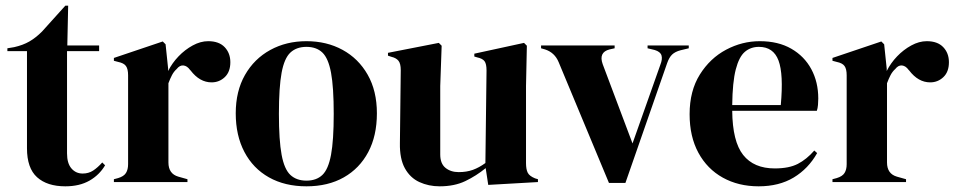

<svg xmlns="http://www.w3.org/2000/svg" viewBox="-20 -641 3372 676"><path d="M210 15Q146 15 110.5 -17Q75 -49 75 -119V-461H6V-471L30 -475Q61 -482 83.5 -495Q106 -508 128 -530L210 -621H220L217 -481H329V-461H216V-101Q216 -66 231.5 -48Q247 -30 271 -30Q292 -30 308 -40.5Q324 -51 340 -69L350 -59Q330 -25 295 -5Q260 15 210 15Z M381 0V-10L396 -14Q416 -20 423.5 -32Q431 -44 431 -63V-376Q431 -398 423.5 -408.5Q416 -419 396 -423L381 -427V-437L553 -495L563 -485L572 -399V-391Q586 -419 608.5 -442.5Q631 -466 658.5 -481Q686 -496 713 -496Q751 -496 771 -475Q791 -454 791 -422Q791 -388 771.5 -369.5Q752 -351 725 -351Q683 -351 651 -393L649 -395Q639 -409 626 -410.5Q613 -412 602 -398Q592 -389 585.5 -376.5Q579 -364 573 -348V-69Q573 -29 608 -19L640 -10V0Z M1059 15Q983 15 927 -16.5Q871 -48 840.5 -106Q810 -164 810 -242Q810 -320 842.5 -377Q875 -434 931.5 -465Q988 -496 1059 -496Q1130 -496 1186 -465.5Q1242 -435 1274.5 -378Q1307 -321 1307 -242Q1307 -163 1276.5 -105.5Q1246 -48 1190.5 -16.5Q1135 15 1059 15ZM1059 -5Q1094 -5 1115 -25Q1136 -45 1145.5 -96Q1155 -147 1155 -240Q1155 -334 1145.5 -385Q1136 -436 1115 -456Q1094 -476 1059 -476Q1024 -476 1002.5 -456Q981 -436 971.5 -385Q962 -334 962 -240Q962 -147 971.5 -96Q981 -45 1002.5 -25Q1024 -5 1059 -5Z M1528 15Q1489 15 1456.5 0Q1424 -15 1405.5 -48.5Q1387 -82 1388 -137L1391 -394Q1391 -417 1383 -427Q1375 -437 1358 -441L1346 -445V-455L1525 -490L1535 -480L1530 -338V-97Q1530 -65 1548.5 -50Q1567 -35 1595 -35Q1623 -35 1645 -43Q1667 -51 1689 -67L1693 -393Q1693 -416 1686 -425.5Q1679 -435 1660 -439L1650 -442V-452L1825 -490L1835 -480L1832 -338V-67Q1832 -45 1838 -33Q1844 -21 1864 -13L1874 -10V0L1699 10L1690 -49Q1657 -22 1618.5 -3.5Q1580 15 1528 15Z M2124 3 1947 -422Q1933 -456 1899 -467L1885 -471V-481H2144V-471L2126 -467Q2087 -457 2102 -415L2207 -136L2305 -413Q2313 -433 2309 -446Q2305 -459 2285 -465L2260 -471V-481H2405V-471L2376 -464Q2357 -459 2346.5 -449Q2336 -439 2329 -419L2182 3Z M2655 -496Q2720 -496 2766 -469.5Q2812 -443 2836.5 -397.5Q2861 -352 2861 -294Q2861 -283 2860 -271.5Q2859 -260 2856 -251H2558Q2559 -143 2596.5 -95.5Q2634 -48 2708 -48Q2758 -48 2789 -64Q2820 -80 2847 -111L2857 -102Q2826 -47 2774.5 -16Q2723 15 2651 15Q2580 15 2525 -15.5Q2470 -46 2439 -103Q2408 -160 2408 -239Q2408 -321 2444 -378.5Q2480 -436 2536.5 -466Q2593 -496 2655 -496ZM2652 -476Q2623 -476 2602.5 -458.5Q2582 -441 2570.5 -396.5Q2559 -352 2558 -271H2729Q2739 -380 2721 -428Q2703 -476 2652 -476Z M2911 0V-10L2926 -14Q2946 -20 2953.5 -32Q2961 -44 2961 -63V-376Q2961 -398 2953.5 -408.5Q2946 -419 2926 -423L2911 -427V-437L3083 -495L3093 -485L3102 -399V-391Q3116 -419 3138.5 -442.5Q3161 -466 3188.5 -481Q3216 -496 3243 -496Q3281 -496 3301 -475Q3321 -454 3321 -422Q3321 -388 3301.5 -369.5Q3282 -351 3255 -351Q3213 -351 3181 -393L3179 -395Q3169 -409 3156 -410.5Q3143 -412 3132 -398Q3122 -389 3115.5 -376.5Q3109 -364 3103 -348V-69Q3103 -29 3138 -19L3170 -10V0Z"/></svg>

Font: DeepMind Serif Display
Style: Regular
Weight: 400
Designer: Frank Grießhammer / Modifications: Colophon Foundry
Foundry: Colophon Foundry
Version: Version 5.003; ttfautohint (v1.8.2)